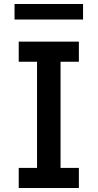

<svg xmlns="http://www.w3.org/2000/svg" viewBox="-20 -944 490 964"><path d="M74 0V-101H166V-634H74V-735H376V-634H284V-101H376V0ZM53 -846V-924H397V-846Z"/></svg>

Font: Iosevka Book
Style: Bold
Weight: 700
Designer: Belleve Invis
Foundry: Belleve Invis
Version: Version 28.0.7; ttfautohint (v1.8.3)